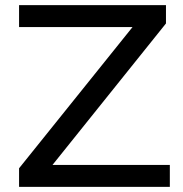

<svg xmlns="http://www.w3.org/2000/svg" viewBox="-20 -725 710 745"><path d="M54 0V-72L524 -657L529 -620H54V-705H624V-634L154 -48L150 -85H639V0Z"/></svg>

Font: Nunito Sans 10pt SemiExpanded Medium
Style: Regular
Weight: 500
Width: 6
Designer: Vernon Adams
Foundry: Vernon Adams
Version: Version 3.101;gftools[0.9.27]